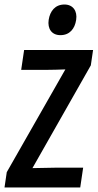

<svg xmlns="http://www.w3.org/2000/svg" viewBox="-41 -802 433 852"><path d="M227 -646C268 -646 291 -674 297 -714C303 -753 283 -782 245 -782C204 -782 181 -753 175 -714C169 -674 189 -646 227 -646ZM66 -580 53 -492H167C192 -492 221 -493 249 -494L-11 -38L-21 30H315L328 -58H210C188 -58 142 -57 103 -56L362 -512L372 -580Z"/></svg>

Font: Smiley Sans Oblique
Style: Regular
Weight: 400
Italic angle: -8°
Designer: oooooohmygosh, Nagisa Chen, Janine Sui, Heda Shi, Jian Li
Foundry: atelierAnchor
Version: Version 2.0.1